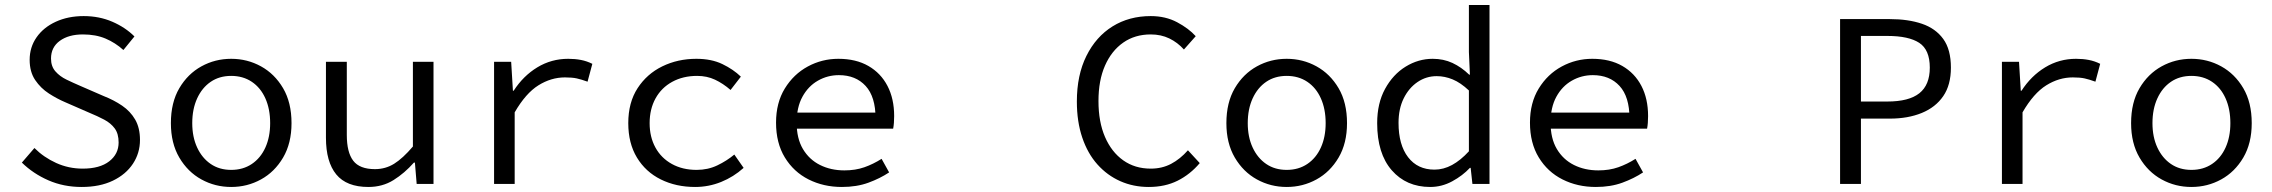

<svg xmlns="http://www.w3.org/2000/svg" viewBox="-20 -732 9040 764"><path d="M305 12Q233 12 172.5 -14.5Q112 -41 67 -85L117 -143Q154 -106 203.5 -83.5Q253 -61 309 -61Q377 -61 414.5 -90Q452 -119 452 -165Q452 -200 436.5 -221Q421 -242 394.5 -256Q368 -270 334 -284L240 -325Q207 -339 174.5 -360Q142 -381 120 -413.5Q98 -446 98 -494Q98 -544 125.5 -583.5Q153 -623 202 -645.5Q251 -668 313 -668Q375 -668 427 -645.5Q479 -623 515 -587L471 -533Q439 -562 400 -578.5Q361 -595 310 -595Q253 -595 218 -569.5Q183 -544 183 -499Q183 -468 200.5 -448Q218 -428 245 -415Q272 -402 300 -390L392 -350Q433 -334 466 -311.5Q499 -289 518 -256Q537 -223 537 -175Q537 -123 509 -80.5Q481 -38 429 -13Q377 12 305 12Z M900 12Q836 12 781.5 -18Q727 -48 693.5 -105Q660 -162 660 -242Q660 -324 693.5 -381Q727 -438 781.5 -468Q836 -498 900 -498Q964 -498 1018.5 -468Q1073 -438 1106.5 -381Q1140 -324 1140 -242Q1140 -162 1106.5 -105Q1073 -48 1018.5 -18Q964 12 900 12ZM900 -56Q947 -56 982 -79.5Q1017 -103 1036 -145Q1055 -187 1055 -242Q1055 -298 1036 -340.5Q1017 -383 982 -406.5Q947 -430 900 -430Q853 -430 818.5 -406.5Q784 -383 764.5 -340.5Q745 -298 745 -242Q745 -187 764.5 -145Q784 -103 818.5 -79.5Q853 -56 900 -56Z M1446 12Q1359 12 1318 -38Q1277 -88 1277 -184V-486H1360V-195Q1360 -126 1385.5 -92.5Q1411 -59 1472 -59Q1514 -59 1548.5 -80.5Q1583 -102 1623 -149V-486H1705V0H1638L1631 -85H1627Q1590 -43 1546 -15.5Q1502 12 1446 12Z M1946 0V-486H2014L2021 -371H2024Q2062 -430 2118 -464Q2174 -498 2241 -498Q2268 -498 2291.5 -493.5Q2315 -489 2337 -478L2318 -407Q2293 -416 2275 -420Q2257 -424 2228 -424Q2173 -424 2122.5 -392.5Q2072 -361 2028 -285V0Z M2746 12Q2670 12 2609.5 -18Q2549 -48 2514.5 -105Q2480 -162 2480 -242Q2480 -324 2517 -381Q2554 -438 2615.5 -468Q2677 -498 2751 -498Q2811 -498 2854.5 -477Q2898 -456 2928 -427L2887 -374Q2857 -400 2825 -415Q2793 -430 2754 -430Q2698 -430 2655 -406.5Q2612 -383 2588.5 -340.5Q2565 -298 2565 -242Q2565 -187 2588 -145Q2611 -103 2653.5 -79.5Q2696 -56 2752 -56Q2797 -56 2834.5 -74Q2872 -92 2902 -117L2939 -64Q2899 -28 2849.5 -8Q2800 12 2746 12Z M3330 12Q3257 12 3197.5 -18Q3138 -48 3103 -105.5Q3068 -163 3068 -244Q3068 -323 3103 -380Q3138 -437 3194.5 -467.5Q3251 -498 3316 -498Q3386 -498 3435.5 -469.5Q3485 -441 3511.5 -390Q3538 -339 3538 -270Q3538 -256 3537 -243Q3536 -230 3534 -220H3123V-284H3485L3464 -261Q3464 -347 3424.5 -390Q3385 -433 3318 -433Q3273 -433 3234.5 -411Q3196 -389 3173 -347Q3150 -305 3150 -244Q3150 -181 3175 -139Q3200 -97 3243 -75.5Q3286 -54 3340 -54Q3384 -54 3419.5 -66.5Q3455 -79 3488 -100L3518 -46Q3482 -22 3435.5 -5Q3389 12 3330 12Z M4551 12Q4490 12 4438 -11Q4386 -34 4347 -77.5Q4308 -121 4286.5 -184.5Q4265 -248 4265 -328Q4265 -433 4303 -509.5Q4341 -586 4407 -627Q4473 -668 4559 -668Q4618 -668 4664 -643.5Q4710 -619 4738 -588L4691 -535Q4666 -563 4633 -579Q4600 -595 4559 -595Q4496 -595 4449.5 -562.5Q4403 -530 4377 -471Q4351 -412 4351 -330Q4351 -247 4377 -187Q4403 -127 4449.5 -94Q4496 -61 4559 -61Q4604 -61 4640 -80Q4676 -99 4707 -134L4754 -83Q4716 -38 4666 -13Q4616 12 4551 12Z M5100 12Q5036 12 4981.5 -18Q4927 -48 4893.5 -105Q4860 -162 4860 -242Q4860 -324 4893.5 -381Q4927 -438 4981.5 -468Q5036 -498 5100 -498Q5164 -498 5218.5 -468Q5273 -438 5306.5 -381Q5340 -324 5340 -242Q5340 -162 5306.5 -105Q5273 -48 5218.5 -18Q5164 12 5100 12ZM5100 -56Q5147 -56 5182 -79.5Q5217 -103 5236 -145Q5255 -187 5255 -242Q5255 -298 5236 -340.5Q5217 -383 5182 -406.5Q5147 -430 5100 -430Q5053 -430 5018.5 -406.5Q4984 -383 4964.5 -340.5Q4945 -298 4945 -242Q4945 -187 4964.5 -145Q4984 -103 5018.5 -79.5Q5053 -56 5100 -56Z M5671 12Q5576 12 5518 -54.5Q5460 -121 5460 -242Q5460 -321 5491.5 -378.5Q5523 -436 5573.5 -467Q5624 -498 5681 -498Q5724 -498 5759.5 -481.5Q5795 -465 5826 -435H5829L5825 -525V-712H5907V0H5839L5832 -64H5829Q5800 -33 5758.5 -10.5Q5717 12 5671 12ZM5688 -57Q5724 -57 5758 -75.5Q5792 -94 5825 -130V-372Q5792 -403 5760.5 -416Q5729 -429 5697 -429Q5655 -429 5620.5 -405.5Q5586 -382 5565.5 -340.5Q5545 -299 5545 -243Q5545 -156 5583 -106.5Q5621 -57 5688 -57Z M6330 12Q6257 12 6197.5 -18Q6138 -48 6103 -105.5Q6068 -163 6068 -244Q6068 -323 6103 -380Q6138 -437 6194.5 -467.5Q6251 -498 6316 -498Q6386 -498 6435.5 -469.5Q6485 -441 6511.5 -390Q6538 -339 6538 -270Q6538 -256 6537 -243Q6536 -230 6534 -220H6123V-284H6485L6464 -261Q6464 -347 6424.5 -390Q6385 -433 6318 -433Q6273 -433 6234.5 -411Q6196 -389 6173 -347Q6150 -305 6150 -244Q6150 -181 6175 -139Q6200 -97 6243 -75.5Q6286 -54 6340 -54Q6384 -54 6419.5 -66.5Q6455 -79 6488 -100L6518 -46Q6482 -22 6435.5 -5Q6389 12 6330 12Z M7302 0V-656H7500Q7573 -656 7627.5 -637.5Q7682 -619 7712.5 -577Q7743 -535 7743 -463Q7743 -394 7712.5 -349.5Q7682 -305 7627 -282.5Q7572 -260 7500 -260H7385V0ZM7385 -328H7490Q7576 -328 7617.5 -361Q7659 -394 7659 -463Q7659 -534 7617 -561.5Q7575 -589 7490 -589H7385Z M7946 0V-486H8014L8021 -371H8024Q8062 -430 8118 -464Q8174 -498 8241 -498Q8268 -498 8291.5 -493.5Q8315 -489 8337 -478L8318 -407Q8293 -416 8275 -420Q8257 -424 8228 -424Q8173 -424 8122.5 -392.5Q8072 -361 8028 -285V0Z M8700 12Q8636 12 8581.5 -18Q8527 -48 8493.5 -105Q8460 -162 8460 -242Q8460 -324 8493.5 -381Q8527 -438 8581.5 -468Q8636 -498 8700 -498Q8764 -498 8818.5 -468Q8873 -438 8906.5 -381Q8940 -324 8940 -242Q8940 -162 8906.5 -105Q8873 -48 8818.5 -18Q8764 12 8700 12ZM8700 -56Q8747 -56 8782 -79.5Q8817 -103 8836 -145Q8855 -187 8855 -242Q8855 -298 8836 -340.5Q8817 -383 8782 -406.5Q8747 -430 8700 -430Q8653 -430 8618.5 -406.5Q8584 -383 8564.5 -340.5Q8545 -298 8545 -242Q8545 -187 8564.5 -145Q8584 -103 8618.5 -79.5Q8653 -56 8700 -56Z"/></svg>

Font: Source Code Pro
Style: Regular
Weight: 400
Monospace: yes
Designer: Paul D. Hunt, Teo Tuominen
Foundry: Adobe Systems Incorporated
Version: Version 1.018;hotconv 1.0.116;makeotfexe 2.5.65601